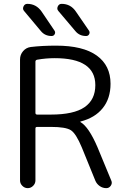

<svg xmlns="http://www.w3.org/2000/svg" viewBox="-20 -977 645 997"><path d="M192 -816 105 -920Q96 -930 102 -943.5Q108 -957 122 -957Q168 -957 196 -917L263 -818Q269 -809 264 -799.5Q259 -790 248 -790Q213 -790 192 -816ZM300 -957Q347 -957 374 -917L442 -818Q448 -809 443 -799.5Q438 -790 427 -790Q392 -790 371 -816L283 -920Q274 -930 280 -943.5Q286 -957 300 -957ZM164 -657V-391Q164 -382 173 -382H244Q363 -382 419 -420.5Q475 -459 475 -535Q475 -675 264 -675Q219 -675 173 -667Q164 -665 164 -657ZM84 -40V-668Q84 -693 100 -711.5Q116 -730 140 -733Q199 -740 271 -740Q411 -740 482.5 -688.5Q554 -637 554 -542Q554 -466 513.5 -415.5Q473 -365 398 -346Q397 -346 397 -344Q397 -343 398 -343Q441 -318 486 -213L558 -39Q564 -26 555.5 -13Q547 0 532 0Q513 0 497.5 -11Q482 -22 475 -39L405 -211Q375 -283 348.5 -300.5Q322 -318 244 -318H173Q164 -318 164 -310V-40Q164 -24 152 -12Q140 0 124 0Q108 0 96 -12Q84 -24 84 -40Z"/></svg>

Font: Rounded Mplus 1c
Style: Regular
Weight: 400
Version: Version 1.059.20150529